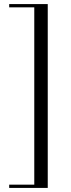

<svg xmlns="http://www.w3.org/2000/svg" viewBox="-20 -754 346 941"><path d="M25 167V151H148V-718H25V-734H214V167Z"/></svg>

Font: Libre Caslon Display
Style: Regular
Weight: 400
Designer: Pablo Impallari, Rodrigo Fuenzalida
Foundry: Pablo Impallari, Rodrigo Fuenzalida
Version: Version 1.002; ttfautohint (v1.5)